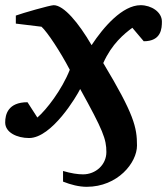

<svg xmlns="http://www.w3.org/2000/svg" viewBox="-38 -520 644 740"><path d="M360 -277C393 -351 440 -389 472 -413L516 -361C584 -361 586 -411 586 -437C586 -474 545 -500 504 -500C434 -500 361 -416 315 -346C265 -432 208 -500 169 -500C155 -500 47 -469 23 -460V-429L122 -417C145 -396 195 -320 231 -251C200 -173 141 -97 106 -67L68 -126C-7 -126 -18 -79 -18 -48C-18 -9 28 12 74 12C162 12 258 -150 271 -177C359 -18 372 16 372 66C372 115 331 152 282 152C261 152 236 148 205 139V180C235 192 267 200 296 200C416 200 490 107 490 41C490 -29 479 -79 360 -277Z"/></svg>

Font: Veleka
Style: Bold Italic
Weight: 700
Italic angle: -12°
Designer: Stefan Peev, Context Ltd, 2016; SIL International, 1997-2014.
Foundry: Stefan Peev, Context Ltd, 2016
Version: Version 5.000